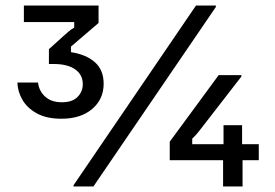

<svg xmlns="http://www.w3.org/2000/svg" viewBox="-20 -670 990 690"><path d="M200.8 -243.3Q147.5 -243.3 112.5 -262.5Q77.5 -281.7 60.4 -311.7Q43.3 -341.7 42.5 -373.3H116.7Q120 -343.3 142.1 -322.9Q164.2 -302.5 202.5 -302.5Q240 -302.5 258.8 -321.7Q277.5 -340.8 277.5 -367.5Q277.5 -401.7 250 -420.8Q222.5 -440 173.3 -440H155.8V-493.3L207.5 -540Q214.2 -545.8 225 -555.4Q235.8 -565 246.7 -570.8V-590.8H65.8V-650H334.2V-587.5L235 -502.5V-482.5Q290 -474.2 321.2 -446.2Q352.5 -418.3 352.5 -369.2Q352.5 -313.3 311.2 -278.3Q270 -243.3 200.8 -243.3ZM315.8 0H244.2V-4.2L684.2 -650H755.8V-645ZM910 -94.2H590V-160.8L765.8 -400H847.5V-395L710 -217.5Q704.2 -210 693.8 -196.7Q683.3 -183.3 670.8 -171.7V-151.7H910ZM851.7 0H781.7V-123.3H783.3V-220H850V-122.5H851.7Z"/></svg>

Font: Familjen Grotesk Variable
Style: Regular
Weight: 400
Designer: Anders Wikstroem, Jonas Baeckman, Matilda Gysing, Kristian Moeller
Foundry: Familjen STHLM AB
Version: Version 2.000